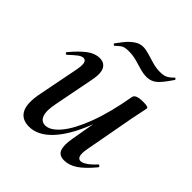

<svg xmlns="http://www.w3.org/2000/svg" viewBox="-161 -670 794 794"><g transform="rotate(45 236.0 -272.5)"><path d="M129 13Q86 13 69.5 -19Q53 -51 67 -119L102 -297Q107 -327 102.5 -337.5Q98 -348 88 -348Q77 -348 63 -337Q49 -326 31 -309Q27 -305 23 -309Q19 -313 23 -317Q55 -355 81.5 -375Q108 -395 136 -395Q164 -395 175 -372.5Q186 -350 174 -297L143 -138Q132 -87 140.5 -62.5Q149 -38 173 -38Q203 -38 235.5 -77Q268 -116 296.5 -191.5Q325 -267 344 -376L360 -375Q340 -257 305 -169.5Q270 -82 225 -34.5Q180 13 129 13ZM330 9Q301 9 292.5 -13Q284 -35 292 -80L344 -376Q348 -394 391 -394Q409 -394 415 -391.5Q421 -389 421 -387Q421 -383 416 -360.5Q411 -338 406 -312L365 -89Q356 -37 381 -37Q391 -37 407 -47.5Q423 -58 442 -79Q445 -83 449.5 -78.5Q454 -74 450 -70Q415 -28 387 -9.5Q359 9 330 9ZM142 -473Q141 -472 137.5 -475Q134 -478 135 -480Q145 -494 159 -511.5Q173 -529 191.5 -542Q210 -555 230 -555Q245 -555 265 -549Q285 -543 307.5 -536.5Q330 -530 353 -530Q374 -530 386.5 -536.5Q399 -543 412 -557Q414 -559 417.5 -556Q421 -553 419 -550Q389 -505 370.5 -490.5Q352 -476 328 -476Q309 -476 288.5 -482Q268 -488 246.5 -494Q225 -500 201 -500Q176 -500 166 -493Q156 -486 142 -473Z"/></g></svg>

Font: Cormorant SemiBold
Style: Italic
Weight: 600
Italic angle: -10°
Designer: Christian Thalmann (Catharsis Fonts)
Foundry: Catharsis Fonts
Version: Version 4.000